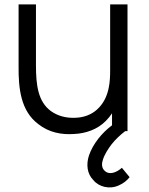

<svg xmlns="http://www.w3.org/2000/svg" viewBox="-20 -582 659 852"><path d="M520.8 162.5C499 182.3 464.6 197.9 442.7 174C430.2 161.5 431.3 141.7 436.5 127.1C443.8 103.1 459.4 79.2 476 57.3C492.7 36.5 513.5 16.7 535.4 0H545.8V-562.5H468.8V-272.9C468.8 -243.8 467.7 -216.7 462.5 -192.7C455.2 -154.2 437.5 -119.8 410.4 -95.8C385.4 -72.9 351 -60.4 314.6 -59.4C272.9 -57.3 235.4 -67.7 205.2 -89.6C149 -131.2 139.6 -204.2 139.6 -291.7V-562.5H62.5V-289.6C61.5 -189.6 71.9 -89.6 150 -31.3C196.9 6.2 254.2 16.7 309.4 12.5C359.4 10.4 412.5 -7.3 450 -45.8C460.4 -56.3 469.8 -67.7 477.1 -79.2V-26C431.3 8.3 392.7 56.3 375 107.3C361.5 147.9 366.7 189.6 393.8 216.7C418.8 247.9 466.7 259.4 507.3 240.6C527.1 232.3 543.8 218.8 555.2 204.2Z"/></svg>

Font: Manrope3
Style: Regular
Weight: 400
Width: 4
Designer: Mikhail Sharanda
Foundry: Mikhail Sharanda
Version: Version 3.000;PS 003.000;hotconv 1.0.88;makeotf.lib2.5.64775